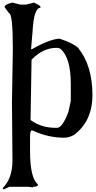

<svg xmlns="http://www.w3.org/2000/svg" viewBox="-20 -1434 741 1482"><path d="M76.2 -1414.1 136.7 -1398.4H181.6L242.2 -1414.1Q284.2 -1395.5 292 -1383.8V-1374Q241.2 -1374 231.4 -1191.4L219.7 -1054.7H227.5Q363.3 -1131.8 439.5 -1135.7Q545.9 -1100.6 583 -1064.5Q693.4 -928.7 693.4 -700.2Q693.4 -498 549.8 -391.6Q511.7 -371.1 473.6 -371.1Q350.6 -371.1 231.4 -426.8H223.6Q211.9 -426.8 211.9 -371.1V-270.5Q211.9 -58.6 272.5 -11.7V-6.8Q272.5 7.8 235.4 7.8V12.7L197.3 7.8H52.7L7.8 28.3L0 18.6Q76.2 -55.7 76.2 -194.3V-204.1L72.3 -644.5L79.1 -1054.7Q79.1 -1333 48.8 -1333L15.6 -1378.9Q15.6 -1400.4 76.2 -1414.1ZM223.6 -973.6 215.8 -507.8Q297.9 -447.3 409.2 -447.3H420.9Q460.9 -447.3 507.8 -569.3L526.4 -655.3V-786.1Q526.4 -993.2 443.4 -1059.6L424.8 -1064.5H413.1Q313.5 -1064.5 223.6 -973.6Z"/></svg>

Font: EG Dragon Caps 
Style: Regular
Weight: 400
Designer: Bill Roach / W.K. Roach
Version: Version 1.00 April 18, 2012, initial release